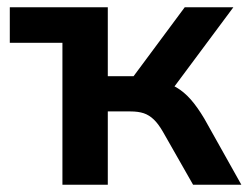

<svg xmlns="http://www.w3.org/2000/svg" viewBox="-20 -509 685 529"><path d="M152 0V-391H7V-489H277V-299H348L489 -489H623L440 -243L417 -284Q444 -281 465.5 -268.5Q487 -256 505.5 -235Q524 -214 543 -182L645 0H512L430 -144Q417 -167 404 -179.5Q391 -192 376 -197Q361 -202 339 -202H277V0Z"/></svg>

Font: NunitoSans3
Style: Bold
Weight: 700
Designer: Vernon Adams
Foundry: Vernon Adams
Version: Version 3.101;gftools[0.9.27]